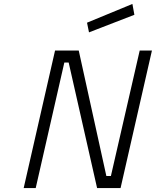

<svg xmlns="http://www.w3.org/2000/svg" viewBox="-20 -953 790 973"><path d="M259 -697H379L519 -61H542L688 -697H750L591 0H472L328 -636H306L161 0H100ZM651 -933 661 -878 431 -789 421 -838Z"/></svg>

Font: Panefresco 250wt
Style: Italic
Weight: 300
Version: Version 1.000